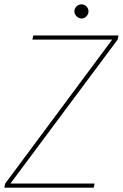

<svg xmlns="http://www.w3.org/2000/svg" viewBox="-47 -863 565 883"><path d="M-27 0 -23 -19 469 -681H102L106 -700H498L494 -681L1 -19H388L384 0ZM328 -778Q315 -778 305 -788Q295 -798 295 -811Q295 -824 305 -833.5Q315 -843 328 -843Q341 -843 350.5 -833.5Q360 -824 360 -811Q360 -798 350.5 -788Q341 -778 328 -778Z"/></svg>

Font: DM Sans 36pt Thin
Style: Italic
Weight: 250
Italic angle: -10°
Designer: Colophon Foundry, Jonny Pinhorn
Foundry: Colophon Foundry
Version: Version 4.004;gftools[0.9.30]